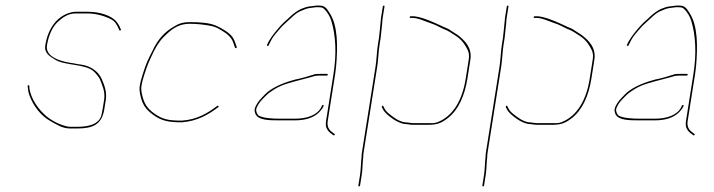

<svg xmlns="http://www.w3.org/2000/svg" viewBox="-20 -489 2550 686"><path d="M411.8 -384 407.4 -394C404.4 -400 400.9 -405.5 397 -410.5C378.9 -433.9 336 -447 292.8 -447H250.8C246.1 -447 241.6 -446.5 237.1 -445.5C185.1 -433.9 151.6 -388.8 141.8 -327C137.2 -298.2 159.7 -286.7 176.7 -276C212.7 -253.4 285.8 -261.9 315.9 -233C322.1 -227 333.8 -213.9 337.1 -205.5C344.3 -186.6 356.7 -162.2 352.1 -133L346.7 -99C345.4 -91 343.9 -83.7 342.2 -77C333.4 -44.2 294.4 -36 257.7 -36H230.7C226.7 -36 222.6 -36.5 218.4 -37.5C190.9 -44.1 163 -58.9 144.4 -75C117.7 -98.1 92.1 -132.6 85.2 -172L84.8 -182C84.2 -185.6 77.9 -185.3 78.7 -181L80.1 -171C80.4 -164.3 81.9 -157.2 84.7 -149.5C98.5 -111.5 125.2 -75.4 160.9 -56C179.6 -45.8 202 -30 229.8 -30H256.8C311.6 -30 343.9 -43.8 352.7 -99L358.1 -133C362.8 -163.2 350.9 -188.8 342.9 -208C331.3 -233 305.4 -253 270.9 -258L257.2 -260C252.1 -261.3 246.9 -262.3 241.7 -263C204.3 -267.8 140.8 -282.5 147.8 -327C153.3 -361.6 166.7 -392.5 186.6 -411C202.1 -425.4 222.5 -441 249.9 -441H292.9C325.1 -441 359.8 -430 379.8 -418.5C390.8 -412.1 396.1 -402.4 401.9 -391L406.3 -381C408.3 -378.7 414.3 -381.1 411.8 -384Z M825.8 -321 821.7 -333C819.1 -341.7 815.6 -349.2 811.3 -355.5C799.3 -373.1 771.6 -388.6 751.5 -397.5C728.2 -407.7 691.9 -410 658.4 -410C635 -410 619 -405.3 601.4 -394C567.9 -375.2 542.3 -346.3 524.6 -307C507.4 -273 502.4 -263.8 489.8 -223C479.5 -189.6 475.9 -176 480.7 -152.5C487.7 -117.4 499 -99.3 527 -79C555.9 -58 579.6 -52 629.2 -52C684.4 -55.9 724.3 -79.2 759.8 -106C763.3 -109 760.2 -112.2 756.6 -111C721 -84.1 685.1 -62.2 630.2 -58C581.2 -58 560.3 -62.7 531.2 -83.5C504.1 -102.9 494.1 -120.5 486.9 -154C482 -176.7 485.6 -189.8 495.7 -222.5C508.2 -262.5 513.4 -270.7 529.3 -305C543.5 -333.1 557.3 -351.6 577.4 -369C598.4 -388.5 621.8 -404 657.5 -404C684.2 -404 708.8 -401.1 730.9 -397C756.8 -392.2 767 -382.7 787.6 -370C802.3 -358.2 810.2 -348.6 815.4 -331L819.5 -319C821.3 -315.6 826.6 -316.4 825.8 -321Z M1151.2 -222C1151.5 -224 1150.6 -225 1148.6 -225H1123.6C1116.3 -225 1110.3 -224.7 1105.5 -224C1085.4 -217.6 1057.4 -208.9 1035.5 -205C999.6 -195.6 961.9 -181 935.8 -160C927.6 -153.4 904.2 -129 898.8 -119C891.4 -106.6 887.3 -99.1 891.5 -85C899.3 -58.7 942.1 -59 979.3 -59H1034.3C1070.3 -59 1100.7 -68.1 1120.4 -88C1125.1 -92.7 1141.2 -111.9 1135.1 -114C1131 -115.4 1129.3 -109 1127.8 -106C1113.5 -76.9 1075 -65 1035.3 -65H980.3C952.4 -65 924.2 -66.6 905.9 -75C899.7 -77.9 892.8 -92.6 896.2 -102C902.9 -117.2 906.8 -123.1 920.2 -137C936.8 -154.2 939.9 -156.7 958.8 -169C987.7 -187.9 1025.2 -195.9 1061 -205.5L1087.2 -212.5C1103.3 -216.8 1105.2 -219 1122.7 -219H1147.7C1149.7 -219 1150.8 -220 1151.2 -222ZM939.8 -327 945.7 -339C954.1 -356.2 961.4 -364.7 973.4 -378.5L988.7 -396C993.5 -400.7 998.5 -405.3 1003.9 -410C1019.5 -423.5 1035.1 -441.9 1055.3 -450L1070.2 -456C1074.5 -458 1079.4 -459.3 1084.9 -460C1097.7 -461.4 1107.9 -464.3 1122.3 -463C1129 -463 1134.6 -460.7 1139.2 -456C1149.3 -445.7 1158.9 -430.8 1163.7 -415C1179.5 -362.9 1183.3 -298.4 1171.3 -223L1145 -57C1141.7 -36 1148 -24.7 1160.2 -14L1171 -6C1174.3 -3.5 1178.2 -8.6 1175.6 -10L1164 -19C1153.5 -27.6 1148.2 -39.3 1151 -57L1177.3 -223C1178.7 -231.7 1179.8 -241 1180.8 -251C1187.4 -323.3 1187.1 -398 1158 -442C1149.9 -454.3 1143.2 -469 1123.3 -469C1115.4 -469.7 1108.3 -469.3 1102.1 -468L1085.8 -466C1073 -464.6 1064.3 -459.9 1053.2 -456C1041.8 -450 1026.7 -439.3 1017.1 -430C1006.7 -418.9 994.6 -410.6 984.8 -399.5C968.8 -381.6 952.8 -363.2 940 -341L934.1 -329C932.1 -325 937.8 -323 939.8 -327Z M1457.3 -49H1508.8C1525 -49 1532.4 -48.2 1543.3 -52.5C1599.6 -74.5 1632 -132.5 1643.8 -207L1654.7 -276C1658.1 -297.4 1653.1 -307.8 1644.6 -322.5C1635.9 -337.5 1624.8 -350.5 1610 -360L1588.2 -374C1573.1 -383.7 1567.3 -383.2 1551.1 -392C1535.7 -400.3 1523.7 -404.5 1507.9 -410C1493.6 -415 1473.3 -425 1453.3 -425H1446.3C1444.3 -425 1443.5 -426 1443.8 -428C1444.1 -430 1445.3 -431 1447.3 -431H1454.3C1459.6 -431 1465.3 -430.3 1471.4 -429C1502.4 -422.3 1527.7 -409.8 1554 -398C1570 -389.3 1577.5 -389.9 1592 -379L1613.8 -365C1638.3 -346.8 1667.6 -319.7 1660.7 -276L1649.8 -207C1640.3 -147.4 1617.6 -95.7 1580.1 -67C1557.4 -49.7 1543.4 -43 1507.8 -43H1456.3C1446.5 -43 1434.2 -46 1425.3 -46C1411.4 -47.8 1394.1 -56.9 1384.1 -64C1371 -73.3 1356 -84.1 1348.5 -98L1343.9 -107C1343.2 -109.3 1348.7 -114.3 1349.4 -110L1354 -101C1357.1 -95 1361.8 -89.3 1368.3 -84C1383 -71.9 1403.6 -55.3 1426.2 -52C1436.6 -52 1447.1 -49 1457.3 -49ZM1344.2 -393C1342.2 -379.8 1342.3 -368 1340 -353.5L1336.1 -329C1331.9 -302.4 1331.9 -277.3 1327.6 -250L1279.1 56C1277.3 67.7 1278.5 72.5 1276.4 86C1275.1 104.8 1275.1 119.6 1272.1 138L1266.4 174C1266.1 176 1265 177 1263 177C1261 177 1260.1 176 1260.4 174L1266.1 138C1269 119.9 1269.1 104.4 1270.4 86C1272.4 73.5 1271.4 67.1 1273.1 56L1321.6 -250C1325.9 -277.3 1325.9 -302.4 1330.1 -329L1334 -353.5C1336.3 -368.3 1336.2 -380 1338.2 -393C1339.9 -403.7 1339.6 -414.3 1341.3 -425L1347.8 -466C1348.1 -468 1349.3 -469 1351.3 -469C1353.3 -469 1354.1 -468 1353.8 -466L1347.3 -425C1345.5 -413.6 1346.1 -404.6 1344.2 -393Z M1900.3 -49H1951.8C1968 -49 1975.4 -48.2 1986.3 -52.5C2042.6 -74.5 2075 -132.5 2086.8 -207L2097.7 -276C2101.1 -297.4 2096.1 -307.8 2087.6 -322.5C2078.9 -337.5 2067.8 -350.5 2053 -360L2031.2 -374C2016.1 -383.7 2010.3 -383.2 1994.1 -392C1978.7 -400.3 1966.7 -404.5 1950.9 -410C1936.6 -415 1916.3 -425 1896.3 -425H1889.3C1887.3 -425 1886.5 -426 1886.8 -428C1887.1 -430 1888.3 -431 1890.3 -431H1897.3C1902.6 -431 1908.3 -430.3 1914.4 -429C1945.4 -422.3 1970.7 -409.8 1997 -398C2013 -389.3 2020.5 -389.9 2035 -379L2056.8 -365C2081.3 -346.8 2110.6 -319.7 2103.7 -276L2092.8 -207C2083.3 -147.4 2060.6 -95.7 2023.1 -67C2000.4 -49.7 1986.4 -43 1950.8 -43H1899.3C1889.5 -43 1877.2 -46 1868.3 -46C1854.4 -47.8 1837.1 -56.9 1827.1 -64C1814 -73.3 1799 -84.1 1791.5 -98L1786.9 -107C1786.2 -109.3 1791.7 -114.3 1792.4 -110L1797 -101C1800.1 -95 1804.8 -89.3 1811.3 -84C1826 -71.9 1846.6 -55.3 1869.2 -52C1879.6 -52 1890.1 -49 1900.3 -49ZM1787.2 -393C1785.2 -379.8 1785.3 -368 1783 -353.5L1779.1 -329C1774.9 -302.4 1774.9 -277.3 1770.6 -250L1722.1 56C1720.3 67.7 1721.5 72.5 1719.4 86C1718.1 104.8 1718.1 119.6 1715.1 138L1709.4 174C1709.1 176 1708 177 1706 177C1704 177 1703.1 176 1703.4 174L1709.1 138C1712 119.9 1712.1 104.4 1713.4 86C1715.4 73.5 1714.4 67.1 1716.1 56L1764.6 -250C1768.9 -277.3 1768.9 -302.4 1773.1 -329L1777 -353.5C1779.3 -368.3 1779.2 -380 1781.2 -393C1782.9 -403.7 1782.6 -414.3 1784.3 -425L1790.8 -466C1791.1 -468 1792.3 -469 1794.3 -469C1796.3 -469 1797.1 -468 1796.8 -466L1790.3 -425C1788.5 -413.6 1789.1 -404.6 1787.2 -393Z M2437.2 -222C2437.5 -224 2436.6 -225 2434.6 -225H2409.6C2402.3 -225 2396.3 -224.7 2391.5 -224C2371.4 -217.6 2343.4 -208.9 2321.5 -205C2285.6 -195.6 2247.9 -181 2221.8 -160C2213.6 -153.4 2190.2 -129 2184.8 -119C2177.4 -106.6 2173.3 -99.1 2177.5 -85C2185.3 -58.7 2228.1 -59 2265.3 -59H2320.3C2356.3 -59 2386.7 -68.1 2406.4 -88C2411.1 -92.7 2427.2 -111.9 2421.1 -114C2417 -115.4 2415.3 -109 2413.8 -106C2399.5 -76.9 2361 -65 2321.3 -65H2266.3C2238.4 -65 2210.2 -66.6 2191.9 -75C2185.7 -77.9 2178.8 -92.6 2182.2 -102C2188.9 -117.2 2192.8 -123.1 2206.2 -137C2222.8 -154.2 2225.9 -156.7 2244.8 -169C2273.7 -187.9 2311.2 -195.9 2347 -205.5L2373.2 -212.5C2389.3 -216.8 2391.2 -219 2408.7 -219H2433.7C2435.7 -219 2436.8 -220 2437.2 -222ZM2225.8 -327 2231.7 -339C2240.1 -356.2 2247.4 -364.7 2259.4 -378.5L2274.7 -396C2279.5 -400.7 2284.5 -405.3 2289.9 -410C2305.5 -423.5 2321.1 -441.9 2341.3 -450L2356.2 -456C2360.5 -458 2365.4 -459.3 2370.9 -460C2383.7 -461.4 2393.9 -464.3 2408.3 -463C2415 -463 2420.6 -460.7 2425.2 -456C2435.3 -445.7 2444.9 -430.8 2449.7 -415C2465.5 -362.9 2469.3 -298.4 2457.3 -223L2431 -57C2427.7 -36 2434 -24.7 2446.2 -14L2457 -6C2460.3 -3.5 2464.2 -8.6 2461.6 -10L2450 -19C2439.5 -27.6 2434.2 -39.3 2437 -57L2463.3 -223C2464.7 -231.7 2465.8 -241 2466.8 -251C2473.4 -323.3 2473.1 -398 2444 -442C2435.9 -454.3 2429.2 -469 2409.3 -469C2401.4 -469.7 2394.3 -469.3 2388.1 -468L2371.8 -466C2359 -464.6 2350.3 -459.9 2339.2 -456C2327.8 -450 2312.7 -439.3 2303.1 -430C2292.7 -418.9 2280.6 -410.6 2270.8 -399.5C2254.8 -381.6 2238.8 -363.2 2226 -341L2220.1 -329C2218.1 -325 2223.8 -323 2225.8 -327Z"/></svg>

Font: Proton
Style: HlIt
Weight: 500
Version: Version 1.017